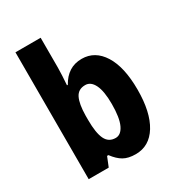

<svg xmlns="http://www.w3.org/2000/svg" viewBox="-183 -873 915 996"><g transform="rotate(-30 274.5 -375.0)"><path d="M212 -581Q212 -561 210.5 -534Q209 -507 207 -478H212Q234 -518 266 -538.5Q298 -559 341 -559Q420 -559 466.5 -485Q513 -411 513 -276Q513 -141 466.5 -65.5Q420 10 338 10Q294 10 266 -6Q238 -22 212 -57H204L181 0H61V-760H212ZM289 -432Q247 -432 230 -397.5Q213 -363 212 -294V-268Q212 -190 230 -152.5Q248 -115 290 -115Q322 -115 341 -155.5Q360 -196 360 -278Q360 -355 341 -393.5Q322 -432 289 -432Z"/></g></svg>

Font: Noto Sans Gujarati UI Condensed ExtraBold
Style: Regular
Weight: 800
Width: 3
Designer: Jelle Bosma - Monotype Design Team, Universal Thirst
Foundry: Monotype Imaging Inc.
Version: Version 2.106; ttfautohint (v1.8.4.7-5d5b)